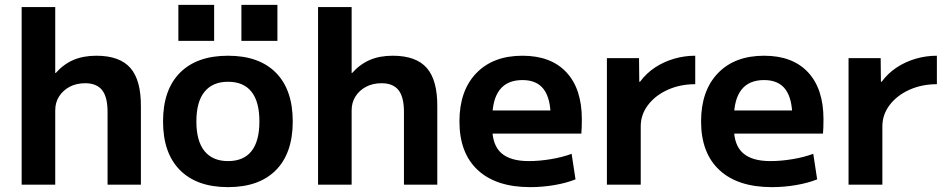

<svg xmlns="http://www.w3.org/2000/svg" viewBox="-20 -759 3889 789"><path d="M69 0V-730H207V-459H209Q241 -495 281.5 -512.5Q322 -530 376 -530Q472 -530 516 -479.5Q560 -429 559 -320V0H422V-293Q423 -358 400.5 -387.5Q378 -417 330 -417Q294 -417 266.5 -402.5Q239 -388 223 -363Q207 -338 207 -306V0Z M917 10Q789 10 719.5 -60Q650 -130 650 -260Q650 -390 719.5 -460Q789 -530 917 -530Q1045 -530 1114 -460Q1183 -390 1183 -260Q1183 -130 1114 -60Q1045 10 917 10ZM917 -97Q981 -97 1013.5 -138Q1046 -179 1046 -260Q1046 -341 1013.5 -382Q981 -423 917 -423Q854 -423 820.5 -382Q787 -341 787 -260Q787 -179 820.5 -138Q854 -97 917 -97ZM972 -591V-739H1120V-591ZM713 -591V-739H860V-591Z M1287 0V-730H1425V-459H1427Q1459 -495 1499.5 -512.5Q1540 -530 1594 -530Q1690 -530 1734 -479.5Q1778 -429 1777 -320V0H1640V-293Q1641 -358 1618.5 -387.5Q1596 -417 1548 -417Q1512 -417 1484.5 -402.5Q1457 -388 1441 -363Q1425 -338 1425 -306V0Z M2159 10Q2019 10 1943.5 -60Q1868 -130 1868 -260Q1868 -386 1937 -458Q2006 -530 2127 -530Q2244 -530 2307.5 -462Q2371 -394 2371 -269Q2371 -255 2370.5 -237Q2370 -219 2369 -210H1945V-305H2262L2243 -276Q2243 -354 2214.5 -392Q2186 -430 2127 -430Q2065 -430 2034 -390.5Q2003 -351 2003 -273V-233Q2003 -163 2040 -130Q2077 -97 2153 -97Q2196 -97 2244 -105Q2292 -113 2329 -127L2345 -22Q2308 -7 2258.5 1.5Q2209 10 2159 10Z M2474 0V-520H2606L2607 -423H2610Q2636 -458 2671.5 -481.5Q2707 -505 2749.5 -517.5Q2792 -530 2837 -530V-413Q2775 -413 2724 -390Q2673 -367 2643 -327.5Q2613 -288 2613 -240V0Z M3152 10Q3012 10 2936.5 -60Q2861 -130 2861 -260Q2861 -386 2930 -458Q2999 -530 3120 -530Q3237 -530 3300.5 -462Q3364 -394 3364 -269Q3364 -255 3363.5 -237Q3363 -219 3362 -210H2938V-305H3255L3236 -276Q3236 -354 3207.5 -392Q3179 -430 3120 -430Q3058 -430 3027 -390.5Q2996 -351 2996 -273V-233Q2996 -163 3033 -130Q3070 -97 3146 -97Q3189 -97 3237 -105Q3285 -113 3322 -127L3338 -22Q3301 -7 3251.5 1.5Q3202 10 3152 10Z M3467 0V-520H3599L3600 -423H3603Q3629 -458 3664.5 -481.5Q3700 -505 3742.5 -517.5Q3785 -530 3830 -530V-413Q3768 -413 3717 -390Q3666 -367 3636 -327.5Q3606 -288 3606 -240V0Z"/></svg>

Font: M PLUS 1 Thin
Style: Bold
Weight: 700
Version: Version 1.001